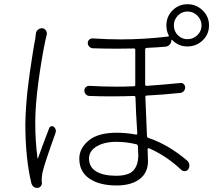

<svg xmlns="http://www.w3.org/2000/svg" viewBox="-20 -872 1040 928"><path d="M153.3 -709Q154.3 -720.7 163.6 -728.5Q172.9 -736.3 184.6 -735.4Q195.3 -734.4 201.7 -725.1Q208 -715.8 206.1 -705.1Q203.1 -693.4 200.2 -680.7Q180.7 -588.9 165.5 -475.1Q150.4 -361.3 150.4 -280.3Q150.4 -190.4 161.1 -108.4Q161.1 -106.4 162.6 -106.4Q164.1 -106.4 164.1 -108.4Q180.7 -156.2 217.8 -252.9Q220.7 -259.8 227.5 -261.7Q234.4 -263.7 240.2 -258.8Q250 -251 250 -239.3Q250 -234.4 248 -228.5Q195.3 -82 185.5 -39.1Q181.6 -18.6 181.6 -3.9Q181.6 0 181.6 3.9Q182.6 6.8 182.6 9.8Q183.6 19.5 177.7 27.3Q171.9 35.2 162.1 36.1Q161.1 36.1 159.2 36.1Q150.4 36.1 142.6 31.2Q134.8 24.4 131.8 14.6Q102.5 -106.4 102.5 -274.4Q102.5 -296.9 104 -321.8Q105.5 -346.7 107.4 -374Q109.4 -401.4 111.8 -423.8Q114.3 -446.3 118.2 -476.6Q122.1 -506.8 124.5 -524.4Q127 -542 131.8 -572.8Q136.7 -603.5 138.2 -614.3Q139.6 -625 144.5 -653.3Q149.4 -681.6 150.4 -683.6Q151.4 -695.3 153.3 -709ZM648.4 -122.1Q648.4 -131.8 646.5 -166Q645.5 -172.9 638.7 -174.8Q589.8 -186.5 543 -186.5Q483.4 -186.5 446.8 -164.1Q410.2 -141.6 410.2 -106.4Q410.2 -64.5 444.8 -43.5Q479.5 -22.5 541 -22.5Q601.6 -22.5 625 -48.3Q648.4 -74.2 648.4 -122.1ZM885.7 -682.6Q914.1 -682.6 934.1 -702.1Q954.1 -721.7 954.1 -749Q954.1 -776.4 934.1 -796.4Q914.1 -816.4 886.2 -816.4Q858.4 -816.4 839.4 -796.4Q820.3 -776.4 820.3 -749Q820.3 -721.7 839.4 -702.1Q858.4 -682.6 885.7 -682.6ZM811.5 -679.7Q810.5 -679.7 809.6 -679.7Q808.6 -679.7 808.6 -678.7Q808.6 -666 800.3 -656.7Q792 -647.5 780.3 -646.5Q738.3 -642.6 689.5 -640.6Q681.6 -639.6 681.6 -632.8V-463.9Q681.6 -457 689.5 -457Q773.4 -462.9 850.6 -470.7Q860.4 -472.7 867.7 -465.8Q875 -459 875 -449.2Q875 -439.5 868.2 -431.6Q861.3 -423.8 850.6 -422.9Q767.6 -414.1 689.5 -410.2Q681.6 -410.2 682.6 -402.3Q683.6 -368.2 690.4 -213.9Q691.4 -207 698.2 -205.1Q793.9 -172.9 884.8 -95.7Q893.6 -87.9 895 -76.2Q896.5 -64.5 890.6 -54.7Q884.8 -45.9 874.5 -44.9Q864.3 -43.9 856.4 -50.8Q784.2 -119.1 700.2 -155.3Q697.3 -156.2 695.3 -154.8Q693.4 -153.3 693.4 -150.4Q695.3 -107.4 695.3 -93.8Q695.3 -37.1 654.8 -6.3Q614.3 24.4 543 24.4Q460.9 24.4 412.1 -8.8Q363.3 -42 363.3 -105.5Q363.3 -155.3 408.7 -192.9Q454.1 -230.5 543.9 -230.5Q588.9 -230.5 636.7 -221.7Q639.6 -220.7 641.6 -222.7Q643.6 -224.6 643.6 -227.5Q636.7 -329.1 634.8 -400.4Q634.8 -408.2 627.9 -408.2Q573.2 -406.2 520.5 -406.2Q465.8 -406.2 413.1 -408.2Q402.3 -408.2 395 -416Q387.7 -423.8 387.7 -433.6Q387.7 -444.3 395.5 -451.2Q403.3 -458 413.1 -457Q478.5 -453.1 545.9 -453.1Q585.9 -453.1 627 -455.1Q633.8 -455.1 633.8 -461.9V-630.9Q633.8 -637.7 627 -637.7Q586.9 -636.7 544.9 -636.7Q488.3 -636.7 427.7 -638.7Q418 -639.6 411.1 -647Q404.3 -654.3 404.3 -664.1Q404.3 -673.8 411.1 -680.2Q418 -686.5 427.7 -686.5Q495.1 -681.6 563.5 -681.6Q677.7 -681.6 792 -695.3Q798.8 -696.3 794.9 -702.1Q784.2 -722.7 784.2 -749Q784.2 -792 814 -821.8Q843.8 -851.6 886.2 -851.6Q928.7 -851.6 959.5 -821.8Q990.2 -792 990.2 -749Q990.2 -706.1 959.5 -676.8Q928.7 -647.5 885.7 -647.5Q841.8 -647.5 811.5 -679.7Z"/></svg>

Font: Gen Jyuu Gothic Light
Style: Regular
Weight: 200
Designer: [Source Han Sans]
Ryoko NISHIZUKA  (kana & ideographs); Paul D. Hunt (Latin, Greek & Cyrillic); Wenlong ZHANG  (bopomofo
Version: Version 1.002.20150607